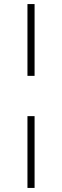

<svg xmlns="http://www.w3.org/2000/svg" viewBox="-20 -763 305 944"><path d="M115 -390V-743H150V-390ZM115 161V-192H150V161Z"/></svg>

Font: Saira Thin
Style: Regular
Weight: 100
Designer: Hector Gatti with collaboration of the Omnibus-Type team
Foundry: Omnibus-Type
Version: Version 1.101